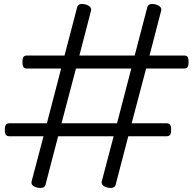

<svg xmlns="http://www.w3.org/2000/svg" viewBox="-20 -916 965 958"><path d="M166 20Q132 12 138 -12L197 -236H28Q15 -236 9.5 -243Q4 -250 4 -268Q4 -286 9.5 -293.5Q15 -301 28 -301H214L285 -574H115Q102 -574 97 -581.5Q92 -589 92 -606Q92 -625 97 -632Q102 -639 115 -639H302L365 -880Q371 -902 406 -894Q440 -884 434 -862L376 -639H652L715 -880Q721 -902 756 -894Q790 -884 784 -862L726 -639H898Q911 -639 916 -632Q921 -625 921 -606Q921 -589 916 -581.5Q911 -574 898 -574H709L637 -301H810Q823 -301 828.5 -293.5Q834 -286 834 -268Q834 -250 828.5 -243Q823 -236 810 -236H620L557 6Q551 27 516 20Q500 16 492.5 7.5Q485 -1 488 -12L547 -236H270L207 6Q201 27 166 20ZM287 -301H564L635 -574H359Z"/></svg>

Font: Playwrite BE WAL Light
Style: Regular
Weight: 300
Version: Version 1.002